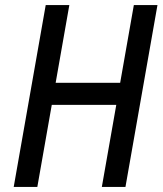

<svg xmlns="http://www.w3.org/2000/svg" viewBox="-20 -736 640 756"><path d="M381 0 507 -716H600L474 0ZM34 0 160 -716H253L127 0ZM143.5 -323 158.5 -410H494.5L479.5 -323Z"/></svg>

Font: Google Sans Code
Style: Italic
Weight: 400
Italic angle: -10°
Monospace: yes
Designer: Google Sans Code Authors
Foundry: Google LLC
Version: Version 6.000